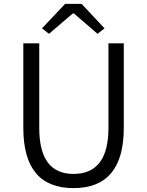

<svg xmlns="http://www.w3.org/2000/svg" viewBox="-20 -955 756 988"><path d="M100 -297V-732H182V-296Q182 -60 358 -60Q538 -60 538 -296V-732H617V-297Q617 13 358 13Q100 13 100 -297ZM196 -809 315 -935H400L518 -809L482 -781L360 -886H355L232 -781Z"/></svg>

Font: Source Han Sans CN Normal
Style: Regular
Weight: 350
Designer: Ryoko NISHIZUKA 西塚涼子 (kana, bopomofo & ideographs); Paul D. Hunt (Latin, Greek & Cyrillic); Sandoll Communications 산돌커뮤니
Foundry: Adobe
Version: Version 2.004;hotconv 1.0.118;makeotfexe 2.5.65603